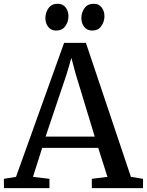

<svg xmlns="http://www.w3.org/2000/svg" viewBox="-28 -970 758 990"><path d="M54.5 -58 302.5 -749H415L647 -58L709.5 -48V0H445.5V-48L526 -58L478.5 -207.5H189.5L142 -58L227 -48V0H-7.5L-8 -48ZM460.5 -265.5 362 -589.5 340 -671.5 315.5 -587.5 207 -265.5ZM261 -812.5Q235 -812.5 220.5 -831.5Q206 -850.5 206 -876.5Q206 -905.5 222.2 -928Q238.5 -950.5 268.5 -950.5H269.5Q296 -950.5 310.5 -931.8Q325 -913 325 -886.5Q325 -858 308.8 -835.2Q292.5 -812.5 262 -812.5ZM447 -812.5Q421 -812.5 406.2 -831.5Q391.5 -850.5 391.5 -876.5Q391.5 -905.5 407.8 -928Q424 -950.5 454.5 -950.5H455.5Q481.5 -950.5 496 -931.8Q510.5 -913 510.5 -886.5Q510.5 -858 494.2 -835.2Q478 -812.5 448 -812.5Z"/></svg>

Font: Merriweather 24pt
Style: Regular
Weight: 400
Designer: Eben Sorkin
Foundry: Eben Sorkin
Version: Version 2.100